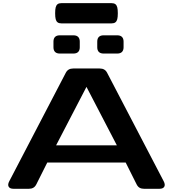

<svg xmlns="http://www.w3.org/2000/svg" viewBox="-20 -1177 1078 1197"><path d="M37.7 -46.9 390.1 -723.1Q397.3 -737 408.7 -743.5Q420.1 -750 436.5 -750H601.6Q618 -750 629.4 -743.5Q640.8 -737 647.9 -723.1L1000.6 -46.9Q1011.4 -26.1 1004.2 -13Q996.9 0 973.7 0H878.3Q861.9 0 850.5 -6.4Q839.2 -12.9 831.9 -27.3L763.6 -163.7H274.7L206.3 -27.3Q199.1 -13.2 187.7 -6.6Q176.4 0 160 0H64.6Q41.4 0 34 -13Q26.7 -26.1 37.7 -46.9ZM708.5 -271.1 519.1 -635.4 329.8 -271.1ZM625.4 -956.8H711.3Q730.4 -956.8 740.4 -946.8Q750.4 -936.8 750.4 -917.8V-882.2Q750.4 -863.2 740.4 -853.2Q730.4 -843.2 711.3 -843.2H625.4Q606.3 -843.2 596.3 -853.2Q586.3 -863.2 586.3 -882.2V-917.8Q586.3 -936.8 596.3 -946.8Q606.3 -956.8 625.4 -956.8ZM352.3 -956.8H438.3Q457.3 -956.8 467.3 -946.8Q477.3 -936.8 477.3 -917.8V-882.2Q477.3 -863.2 467.3 -853.2Q457.3 -843.2 438.3 -843.2H352.3Q333.3 -843.2 323.3 -853.2Q313.3 -863.2 313.3 -882.2V-917.8Q313.3 -936.8 323.3 -946.8Q333.3 -956.8 352.3 -956.8ZM362.9 -1157.4H675.4Q690.7 -1157.4 699.2 -1151Q707.7 -1144.5 711.1 -1131.3Q714.5 -1118.2 714.5 -1094.3Q714.5 -1070.5 711.1 -1057.3Q707.7 -1044.1 699.2 -1037.7Q690.7 -1031.2 675.4 -1031.2H362.9Q347.6 -1031.2 339.1 -1037.7Q330.6 -1044.1 327.2 -1057.3Q323.8 -1070.5 323.8 -1094.3Q323.8 -1118.2 327.2 -1131.3Q330.6 -1144.5 339.1 -1151Q347.6 -1157.4 362.9 -1157.4Z"/></svg>

Font: Gyrochrome
Style: Regular
Weight: 400
Designer: David Moles
Foundry: David Moles
Version: Version 1.005;Glyphs 3.2.3 (3260)